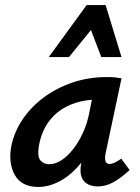

<svg xmlns="http://www.w3.org/2000/svg" viewBox="-20 -731 554 760"><path d="M132 9Q65 9 38.5 -38.5Q12 -86 25 -154Q36 -208 68.5 -257Q101 -306 151.5 -344Q202 -382 266 -404Q330 -426 404 -426Q424 -426 437 -424.5Q450 -423 461 -421L398 -124Q390 -82 413 -82Q422 -82 434 -87.5Q446 -93 460 -103L493 -58Q456 -24 426.5 -8.5Q397 7 367 7Q343 7 325.5 -3Q308 -13 301.5 -34.5Q295 -56 303 -92L336 -243L390 -277Q375 -211 347.5 -158Q320 -105 285 -67.5Q250 -30 210.5 -10.5Q171 9 132 9ZM175 -81Q199 -81 223.5 -97Q248 -113 269.5 -140.5Q291 -168 307.5 -203.5Q324 -239 332 -278L352 -377L407 -334Q398 -336 389 -336.5Q380 -337 371 -337Q319 -337 278 -323.5Q237 -310 207.5 -286Q178 -262 159.5 -228.5Q141 -195 134 -154Q127 -111 140 -96Q153 -81 175 -81ZM173 -505 323 -711H398L365 -643L253 -505ZM381 -505 329 -641 323 -711H398L461 -505Z"/></svg>

Font: Ysabeau
Style: Bold Italic
Weight: 700
Italic angle: -12°
Designer: Christian Thalmann (Catharsis Fonts)
Version: Version 2.002